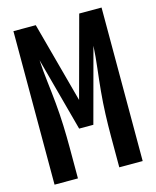

<svg xmlns="http://www.w3.org/2000/svg" viewBox="-111 -812 722 888"><g transform="rotate(-15 250.0 -367.5)"><path d="M39 0V-735H146L250 -349L354 -735H461V0H349V-147Q349 -201 351 -254.5Q353 -308 358 -361Q363 -414 369.5 -467.5Q376 -521 379 -574L284 -221H216L121 -574Q124 -521 130.5 -467.5Q137 -414 142 -361Q147 -308 149 -254.5Q151 -201 151 -147V0Z"/></g></svg>

Font: Iosevka Term
Style: Bold
Weight: 700
Monospace: yes
Designer: Belleve Invis
Foundry: Belleve Invis
Version: Version 30.0.1